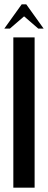

<svg xmlns="http://www.w3.org/2000/svg" viewBox="-30 -873 223 893"><path d="M131 -699V0H32V-699ZM71 -853H92L173 -740H148L82 -797L16 -740H-10Z"/></svg>

Font: Moniqa ExtBd Cond Paragraph
Style: Regular
Weight: 800
Width: 3
Designer: Rajesh Rajput
Foundry: Rajesh Rajput
Version: Version 1.000